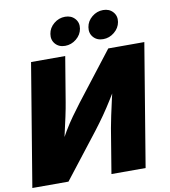

<svg xmlns="http://www.w3.org/2000/svg" viewBox="-100 -1039 994 1124"><g transform="rotate(-10 397.0 -477.0)"><path d="M673.8 0H470.7L514.6 -265.6Q519.5 -293.9 528.6 -336.7Q537.6 -379.4 549.1 -429.9Q560.5 -480.5 572.8 -531.7L597.7 -529.8Q563.5 -474.1 535.9 -429.7Q508.3 -385.3 481.2 -346.4Q454.1 -307.6 421.9 -265.6L215.3 0H0.5L121.1 -727.5H324.2L279.8 -460.9Q274.4 -427.2 263.7 -377.2Q252.9 -327.1 241 -275.4Q229 -223.6 220.2 -184.1L203.1 -195.8Q230.5 -250.5 256.1 -293.5Q281.7 -336.4 307.4 -372.1Q333 -407.7 358.9 -441.9L580.1 -727.5H794.4ZM561 -786.1Q523.9 -786.1 502.7 -810.5Q481.4 -835 487.3 -870.1Q492.7 -905.3 522.2 -929.7Q551.8 -954.1 588.9 -954.1Q625.5 -954.1 647.2 -929.7Q668.9 -905.3 663.1 -870.1Q657.2 -835 627.4 -810.5Q597.7 -786.1 561 -786.1ZM334.5 -786.1Q297.9 -786.1 276.6 -810.5Q255.4 -835 261.2 -870.1Q266.6 -905.3 296.1 -929.7Q325.7 -954.1 362.8 -954.1Q399.4 -954.1 421.1 -929.7Q442.9 -905.3 437 -870.1Q431.2 -835 401.4 -810.5Q371.6 -786.1 334.5 -786.1Z"/></g></svg>

Font: Inter 17pt Black
Style: Italic
Weight: 900
Italic angle: -9.3988°
Version: Version 4.001;git-66647c0bb